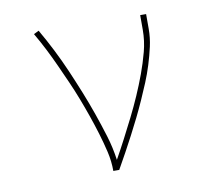

<svg xmlns="http://www.w3.org/2000/svg" viewBox="-64 -599 729 671"><g transform="rotate(-10 300.0 -264.0)"><path d="M286 0Q286 -35 278 -69Q270 -103 260 -136Q250 -169 238.5 -202Q227 -235 214.5 -267.5Q202 -300 188 -331.5Q174 -363 159.5 -395Q145 -427 129.5 -457.5Q114 -488 96 -519L114 -528Q136 -490 156 -450.5Q176 -411 193.5 -370.5Q211 -330 227.5 -289Q244 -248 258.5 -206.5Q273 -165 286 -122.5Q299 -80 305 -36Q324 -70 342 -104.5Q360 -139 377.5 -174Q395 -209 410.5 -244.5Q426 -280 439.5 -316.5Q453 -353 463 -391Q473 -429 473 -468V-520H494V-468Q494 -436 487 -405Q480 -374 470.5 -343.5Q461 -313 449 -284Q437 -255 424 -226Q411 -197 397 -168.5Q383 -140 368 -111.5Q353 -83 338 -55.5Q323 -28 307 0Z"/></g></svg>

Font: Iosevka HT Thin Extended
Style: Regular
Weight: 100
Width: 7
Monospace: yes
Designer: Belleve Invis
Foundry: Belleve Invis
Version: Version 32.3.0; ttfautohint (v1.8.4)